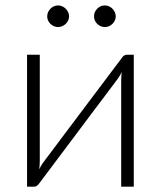

<svg xmlns="http://www.w3.org/2000/svg" viewBox="-20 -704 606 724"><path d="M484.5 -497.5V0H437V-401Q437 -408 437.5 -416Q438 -424 439 -432Q435.5 -425 432.2 -419.2Q429 -413.5 425.5 -409Q424.5 -408 411.5 -390.2Q398.5 -372.5 377.2 -344.5Q356 -316.5 329.2 -281Q302.5 -245.5 275 -208.5Q210 -122 127.5 -12Q124.5 -7.5 119.8 -3.8Q115 0 109.5 0H82V-497.5H130V-96.5Q130 -89.5 129.5 -81.5Q129 -73.5 128 -65.5Q131 -72.5 134.5 -78.2Q138 -84 141 -88.5Q141.5 -89.5 154.8 -107Q168 -124.5 189.2 -152.8Q210.5 -181 237 -216.5Q263.5 -252 291.5 -289Q356.5 -375.5 439 -485Q442 -490 446.8 -493.8Q451.5 -497.5 457 -497.5ZM240.5 -642Q240.5 -634 237 -626.8Q233.5 -619.5 227.8 -614Q222 -608.5 214.5 -605.2Q207 -602 199 -602Q190.5 -602 183.2 -605.2Q176 -608.5 170.2 -614Q164.5 -619.5 161.2 -626.8Q158 -634 158 -642Q158 -650.5 161.2 -658Q164.5 -665.5 170.2 -671.2Q176 -677 183.2 -680.2Q190.5 -683.5 199 -683.5Q207 -683.5 214.5 -680.2Q222 -677 227.8 -671.2Q233.5 -665.5 237 -658Q240.5 -650.5 240.5 -642ZM416.5 -642Q416.5 -634 413 -626.8Q409.5 -619.5 404 -614Q398.5 -608.5 391 -605.2Q383.5 -602 375.5 -602Q367 -602 359.5 -605.2Q352 -608.5 346.5 -614Q341 -619.5 337.8 -626.8Q334.5 -634 334.5 -642Q334.5 -659 346.5 -671.2Q358.5 -683.5 375.5 -683.5Q383.5 -683.5 391 -680.2Q398.5 -677 404 -671.2Q409.5 -665.5 413 -658Q416.5 -650.5 416.5 -642Z"/></svg>

Font: Lato 2
Style: Regular
Weight: 300
Designer: Lukasz Dziedzic with Adam Twardoch and Botio Nikoltchev
Foundry: tyPoland Lukasz Dziedzic
Version: Version 2.015; 2015-08-06; http://www.latofonts.com/